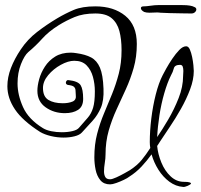

<svg xmlns="http://www.w3.org/2000/svg" viewBox="-20 -677 792 755"><path d="M742 -398Q742 -364 727.5 -325.5Q713 -287 691.5 -249Q670 -211 648 -178.5Q626 -146 611 -123L598 -103Q601 -71 614.5 -38Q628 -5 651 16.5Q674 38 703 38Q719 38 725 40Q731 42 731 44Q731 48 718.5 53.5Q706 59 700 58Q671 56 646 37.5Q621 19 603 -9.5Q585 -38 576 -70Q558 -45 536.5 -22Q515 1 488 18Q482 23 467.5 30Q453 37 437.5 42.5Q422 48 413 48Q388 48 374.5 31.5Q361 15 356 -9.5Q351 -34 351 -58Q351 -109 362 -151Q373 -193 389 -231Q405 -269 420.5 -307Q436 -345 447 -387Q458 -429 458 -480Q458 -523 449.5 -555Q441 -587 419 -605.5Q397 -624 355 -624Q307 -624 273.5 -610Q240 -596 211 -578Q171 -553 146 -525Q121 -497 91 -472Q76 -459 62.5 -425Q49 -391 49 -349Q49 -304 70.5 -256Q92 -208 149 -173Q162 -165 182 -161Q202 -157 223 -157Q246 -157 265 -161.5Q284 -166 291 -175Q311 -198 325 -214Q339 -230 346 -253Q353 -276 353 -318Q353 -347 345.5 -374.5Q338 -402 320.5 -420Q303 -438 272 -438Q248 -438 219 -422Q190 -406 169.5 -381.5Q149 -357 149 -331Q149 -297 170.5 -284Q192 -271 227 -271Q249 -271 265 -277.5Q281 -284 278 -304Q277 -313 277 -321Q277 -329 271.5 -335Q266 -341 247 -343Q239 -345 239 -352Q239 -356 242 -359.5Q245 -363 249 -362Q287 -358 297 -342Q307 -326 307 -288Q307 -258 287 -245Q267 -232 235 -232Q192 -232 159.5 -255Q127 -278 127 -320Q127 -340 134 -365.5Q141 -391 156.5 -415Q172 -439 197 -454.5Q222 -470 258 -470Q263 -470 268.5 -469.5Q274 -469 280 -468Q316 -463 338.5 -451Q361 -439 373 -411Q385 -383 387 -328Q389 -282 376.5 -253Q364 -224 344 -202Q324 -180 302 -156Q293 -146 273 -141Q253 -136 230 -136Q205 -136 180 -142Q155 -148 138 -158Q69 -202 39 -246.5Q9 -291 9 -338Q9 -373 23 -409.5Q37 -446 62 -483Q88 -522 125.5 -551Q163 -580 205 -605Q237 -624 270 -638Q303 -652 355 -652Q427 -652 472.5 -615Q518 -578 518 -504Q518 -453 505.5 -409.5Q493 -366 475 -326.5Q457 -287 438.5 -247Q420 -207 407.5 -163.5Q395 -120 395 -69Q395 -54 392 -36Q389 -18 389 -3Q389 10 394 19Q399 28 413 28Q421 28 437.5 20.5Q454 13 470 4Q486 -5 491 -8Q520 -27 537.5 -48.5Q555 -70 571 -95Q570 -101 569.5 -106.5Q569 -112 569 -118Q569 -162 575 -211Q581 -260 592.5 -305.5Q604 -351 620 -382Q624 -390 634 -408Q644 -426 657.5 -446Q671 -466 685 -480.5Q699 -495 712 -495Q721 -495 726.5 -482.5Q732 -470 735.5 -453Q739 -436 740.5 -420.5Q742 -405 742 -398ZM700 -378Q700 -383 700.5 -388Q701 -393 701 -398Q701 -408 698.5 -415Q696 -422 688 -422Q667 -422 663.5 -408Q660 -394 652 -380Q638 -352 626 -310.5Q614 -269 607 -224Q600 -179 598 -138Q618 -167 641.5 -207Q665 -247 682.5 -291.5Q700 -336 700 -378ZM743 -650Q752 -647 752 -640Q752 -634 746.5 -629Q741 -624 733 -624Q720 -624 695.5 -624.5Q671 -625 646.5 -625.5Q622 -626 610 -627Q606 -628 597 -628Q590 -628 582.5 -627.5Q575 -627 568 -627Q555 -627 547 -630Q534 -637 534 -645Q534 -652 545 -652Q555 -652 572 -654.5Q589 -657 602 -657H696Q715 -657 726.5 -655Q738 -653 743 -650Z"/></svg>

Font: Ingrid Darling
Style: Regular
Weight: 400
Designer: Robert E. Leuschke
Foundry: Robert E. Leuschke
Version: Version 1.010; ttfautohint (v1.8.3)